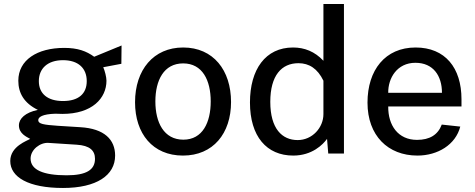

<svg xmlns="http://www.w3.org/2000/svg" viewBox="-20 -763 2362 954"><path d="M293 171C460 171 552 108 552 10C552 -69 499 -124 379 -131C332 -134 293 -136 267 -138C197 -143 170 -147 170 -166C170 -181 190 -196 255 -198L290 -197C438 -197 509 -275 509 -362C509 -380 501 -411 493 -429L583 -446L584 -537L448 -481C409 -509 367 -525 299 -525C165 -525 71 -465 71 -362C71 -301 99 -251 168 -217C106 -204 74 -174 74 -140C74 -99 112 -83 130 -73C117 -64 31 -37 31 37C31 117 121 171 293 171ZM293 -261C217 -261 173 -297 173 -360C173 -423 217 -464 293 -464C369 -464 411 -424 411 -360C411 -297 370 -261 293 -261ZM311 108C195 108 132 81 132 25C132 -20 180 -56 221 -53L361 -44C426 -40 452 -15 452 26C452 81 409 108 311 108Z M889 10C1039 10 1128 -100 1128 -256C1128 -414 1040 -527 890 -527C743 -527 651 -416 651 -255C651 -99 739 10 889 10ZM891 -69C794 -69 752 -155 752 -259C752 -364 794 -448 890 -448C986 -448 1027 -364 1027 -259C1027 -155 987 -69 891 -69Z M1437 10C1531 10 1585 -45 1605 -73L1611 0H1689V-743H1587V-461C1544 -507 1493 -527 1436 -527C1299 -527 1222 -418 1222 -254C1222 -85 1305 10 1437 10ZM1459 -67C1382 -67 1323 -123 1323 -257C1323 -388 1379 -449 1463 -449C1516 -449 1558 -422 1587 -362V-196C1587 -129 1532 -67 1459 -67Z M1909 -234H2273V-270C2273 -426 2192 -527 2045 -527C1894 -527 1806 -415 1806 -253C1806 -89 1908 10 2054 10C2155 10 2244 -44 2267 -134L2175 -144C2156 -93 2115 -68 2052 -68C1958 -68 1908 -140 1909 -234ZM1909 -302C1908 -375 1953 -451 2044 -451C2133 -451 2176 -386 2176 -302Z"/></svg>

Font: United Sans Medium
Style: Regular
Weight: 500
Designer: Pablo Impallari, Rodrigo Fuenzalida (Modified by Dan O. Williams)
Version: Version 1.000;PS 001.000;hotconv 1.0.88;makeotf.lib2.5.64775